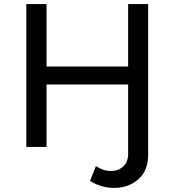

<svg xmlns="http://www.w3.org/2000/svg" viewBox="-20 -720 855 941"><path d="M421 167 450 94Q486 118 524 118Q560 118 584 96Q608 74 608 34V-306H208V0H109V-700H208V-394H608V-700H706V39Q706 117 657.5 159Q609 201 540 201Q477 201 421 167Z"/></svg>

Font: Montserrat
Style: Regular
Weight: 500
Designer: Julieta Ulanovsky
Foundry: Julieta Ulanovsky
Version: Version 7.200;PS 007.200;hotconv 1.0.88;makeotf.lib2.5.64775